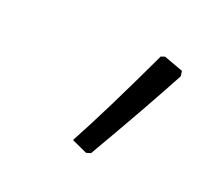

<svg xmlns="http://www.w3.org/2000/svg" viewBox="-49 -745 294 278"><g transform="rotate(20 98.0 -606.0)"><path d="M159 -689 165 -691 195 -680 196 -672Q165 -614 112 -523L105 -521L81 -532Q111 -587 159 -689Z"/></g></svg>

Font: Alegreya Sans Light
Style: Italic
Weight: 300
Italic angle: -7°
Designer: Juan Pablo del Peral
Foundry: Huerta Tipografica
Version: Version 2.007